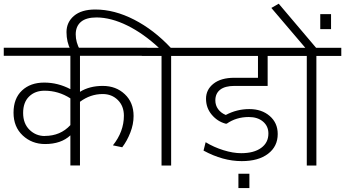

<svg xmlns="http://www.w3.org/2000/svg" viewBox="-35 -876 1826 1016"><path d="M388.2 -0.5H337.4V-159.7Q288.1 -113.8 203.6 -113.8Q133.8 -113.8 85.2 -159.2Q36.6 -204.6 36.6 -279.8Q36.6 -355 81.3 -397Q126 -439 198.7 -439Q271.5 -439 337.4 -404.3V-580.6H-15.1V-623.5H744.1V-580.6H388.2V-390.1Q438.5 -421.4 508.8 -421.4Q579.1 -421.4 625.5 -377.4Q671.9 -333.5 671.9 -262.2Q671.9 -218.3 654.5 -174.1Q637.2 -129.9 611.8 -96.7L562.5 -106.9Q620.6 -179.7 620.6 -263.7Q620.6 -314.9 588.6 -346.7Q556.6 -378.4 508.3 -378.4Q443.4 -378.4 388.2 -337.4ZM200.7 -396Q150.4 -396 118.9 -365.2Q87.4 -334.5 87.4 -278.3Q87.4 -222.2 121.1 -189.2Q154.8 -156.2 202.6 -156.2L202.1 -156.7Q284.7 -156.7 337.4 -213.9V-355.5Q274.4 -396 200.7 -396Z M819.8 0V-580.1H715.3V-623H805.7Q723.6 -699.2 638.2 -741.2Q552.7 -783.2 476.1 -783.7Q420.9 -783.7 393.3 -760.3Q365.7 -736.8 365.7 -694.1Q365.7 -651.4 388.7 -611.3H338.9Q316.9 -653.8 316.9 -706.1Q316.9 -758.3 356.4 -792Q396 -825.7 469.2 -825.7Q570.3 -825.7 674.8 -772Q779.3 -718.3 868.7 -623H1002.4V-580.1H870.6V0Z M1284.7 43.5V119.1H1226.6V43.5ZM1244.6 -23.4H1243.7Q1144.5 -23.4 1042 -79.1L1053.2 -123.5Q1096.2 -97.2 1147.2 -81.3Q1198.2 -65.4 1241.2 -65.4Q1308.6 -65.4 1346.9 -93.3Q1385.3 -121.1 1385.3 -169.4Q1385.3 -208.5 1356.7 -232.7Q1328.1 -256.8 1281.7 -256.8Q1215.3 -256.8 1165 -221.7H1158.2Q1115.2 -233.4 1085.2 -269.3Q1055.2 -305.2 1055.2 -353.5Q1055.2 -401.9 1094.7 -433.1Q1134.3 -464.4 1204.6 -464.4H1330.1V-580.1H973.1V-623H1513.2V-580.1H1381.3V-421.4H1205.6Q1155.8 -421.4 1130.1 -401.4Q1104.5 -381.3 1104.5 -344.7Q1104.5 -318.8 1119.1 -298.6Q1133.8 -278.3 1159.7 -267.6Q1218.3 -298.8 1284.2 -298.8Q1350.1 -298.8 1392.3 -262.2Q1434.6 -225.6 1434.6 -167Q1434.6 -101.1 1383.5 -62.3Q1332.5 -23.4 1244.6 -23.4Z M1588.4 0V-580.1H1483.9V-623H1580.6L1400.9 -834L1439.9 -856.4L1637.7 -623H1771V-580.1H1639.2V0Z M1716.8 -801.3V-721.7H1659.7V-801.3Z"/></svg>

Font: Yantramanav Light
Style: Regular
Weight: 300
Version: Version 1.001;PS 1.0;hotconv 1.0.72;makeotf.lib2.5.5900; ttf